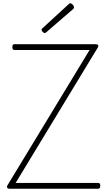

<svg xmlns="http://www.w3.org/2000/svg" viewBox="-20 -1148 655 1168"><path d="M36 0Q30 0 26.5 -3Q23 -6 22.5 -10.5Q22 -15 25 -20L525 -844H66Q62 -844 58.5 -848Q55 -852 55 -862Q55 -871 58.5 -875Q62 -879 66 -879H563Q574 -879 577 -873Q580 -867 575 -859L75 -35H578Q583 -35 586.5 -31.5Q590 -28 590 -19Q590 -9 586.5 -4.5Q583 0 578 0ZM252 -947Q247 -947 240 -953.5Q233 -960 233 -965Q233 -967 233.5 -970Q234 -973 237 -975L395 -1120Q399 -1123 401 -1125.5Q403 -1128 407 -1128Q412 -1128 417.5 -1124Q423 -1120 426.5 -1114.5Q430 -1109 430 -1104Q430 -1101 429.5 -1099Q429 -1097 426 -1094L263 -953Q259 -950 257 -948.5Q255 -947 252 -947Z"/></svg>

Font: Playwrite HR Lijeva Thin
Style: Regular
Weight: 250
Designer: Veronika Burian, José Scaglione
Foundry: TypeTogether
Version: Version 1.002